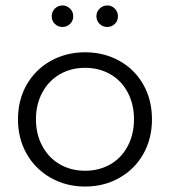

<svg xmlns="http://www.w3.org/2000/svg" viewBox="-20 -680 625 705"><path d="M292.5 5Q223 5 166.5 -27Q110 -59 78 -115Q46 -171 46 -242Q46 -313 78 -369Q110 -425 166.5 -456.5Q223 -488 292.5 -488Q362 -488 418.5 -456.5Q475 -425 506.5 -369Q538 -313 538 -242Q538 -171 506.5 -115Q475 -59 418.5 -27Q362 5 292.5 5ZM292.5 -53Q344 -53 385 -76.5Q426 -100 449 -143.5Q472 -187 472 -242Q472 -297 449 -340.5Q426 -384 385 -407.5Q344 -431 292.5 -431Q241 -431 200 -407.5Q159 -384 135.5 -340.5Q112 -297 112 -242Q112 -187 135.5 -143.5Q159 -100 200 -76.5Q241 -53 292.5 -53ZM170 -620Q170 -637 181.5 -648.5Q193 -660 210 -660Q225 -660 237 -648.5Q249 -637 249 -620.5Q249 -604 237.5 -592.5Q226 -581 209.5 -581Q193 -581 181.5 -592Q170 -603 170 -620ZM374 -660Q390 -660 401.5 -648.5Q413 -637 413 -620Q413 -603 401.5 -592Q390 -581 373.5 -581Q357 -581 345.5 -592.5Q334 -604 334 -620.5Q334 -637 346 -648.5Q358 -660 374 -660Z"/></svg>

Font: Montserrat Ace
Style: Regular
Weight: 400
Designer: Julieta Ulanovsky
Foundry: Julieta Ulanovsky
Version: Version 1